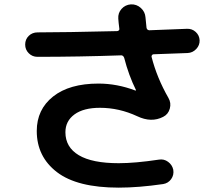

<svg xmlns="http://www.w3.org/2000/svg" viewBox="-20 -820 1040 890"><path d="M153.3 -556.6Q129.9 -556.6 113.3 -573.2Q96.7 -589.8 96.7 -613.3Q96.7 -637.7 113.3 -653.8Q129.9 -669.9 154.3 -669.9Q276.4 -669.9 522.5 -675.8Q527.3 -675.8 530.8 -679.2Q534.2 -682.6 533.2 -686.5Q529.3 -716.8 528.3 -733.4Q526.4 -759.8 543.5 -778.8Q560.5 -797.9 586.9 -799.8Q613.3 -800.8 632.8 -783.2Q652.3 -765.6 654.3 -740.2Q655.3 -723.6 659.2 -691.4Q661.1 -680.7 671.9 -679.7Q787.1 -683.6 846.7 -686.5Q870.1 -687.5 887.2 -671.9Q904.3 -656.2 905.3 -633.3Q906.2 -610.4 889.6 -592.8Q873 -575.2 849.6 -574.2L691.4 -568.4Q687.5 -568.4 684.6 -564.5Q681.6 -560.5 682.6 -556.6Q707 -460 760.7 -366.2Q774.4 -342.8 767.1 -316.4Q759.8 -290 736.3 -278.3Q681.6 -250 616.2 -281.2Q532.2 -320.3 443.4 -320.3Q367.2 -320.3 325.2 -289.6Q283.2 -258.8 283.2 -207Q283.2 -137.7 345.2 -100.6Q407.2 -63.5 530.3 -63.5Q606.4 -63.5 716.8 -80.1Q740.2 -84 759.3 -69.8Q778.3 -55.7 783.2 -33.2Q787.1 -8.8 773.4 10.3Q759.8 29.3 736.3 33.2Q622.1 49.8 530.3 49.8Q337.9 49.8 244.1 -22Q150.4 -93.8 150.4 -212.9Q150.4 -312.5 226.1 -372.6Q301.8 -432.6 436.5 -432.6Q522.5 -432.6 607.4 -400.4H609.4Q610.4 -401.4 610.4 -402.3Q576.2 -471.7 555.7 -551.8Q551.8 -562.5 543 -563.5Q346.7 -556.6 153.3 -556.6Z"/></svg>

Font: Rounded-X Mgen+ 1m bold
Style: Bold
Weight: 700
Designer: [Source Han Sans]
Ryoko NISHIZUKA  (kana & ideographs); Paul D. Hunt (Latin, Greek & Cyrillic); Wenlong ZHANG  (bopomofo
Version: Version 1.059.20150602